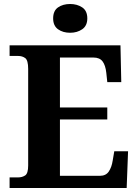

<svg xmlns="http://www.w3.org/2000/svg" viewBox="-20 -941 693 961"><path d="M28 0V-53H70Q91 -53 106 -63Q121 -73 121 -113V-596Q121 -639 106.5 -650Q92 -661 70 -661H28V-714H583L587 -530H517L512 -577Q508 -614 493.5 -633.5Q479 -653 448 -653H280V-403H517V-343H280V-61H480Q510 -61 524.5 -82.5Q539 -104 544 -137L552 -184H621L614 0ZM331 -777Q295 -777 270.5 -794.5Q246 -812 246 -849Q246 -887 270.5 -904Q295 -921 331 -921Q366 -921 391.5 -904Q417 -887 417 -849Q417 -812 391.5 -794.5Q366 -777 331 -777Z"/></svg>

Font: Noto Serif Thai
Style: Bold
Weight: 700
Designer: Monotype Design Team
Foundry: Monotype Imaging Inc.
Version: Version 2.002; ttfautohint (v1.8.4.7-5d5b)